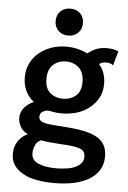

<svg xmlns="http://www.w3.org/2000/svg" viewBox="-60 -725 653 981"><g transform="rotate(5 267.0 -234.5)"><path d="M502.9 -412.1Q496.1 -418.9 486.3 -421.4Q475.6 -423.8 467.8 -423.8Q454.1 -423.8 445.3 -420.4Q435.5 -416.5 431.2 -412.1Q448.2 -393.6 457 -368.2Q465.8 -342.8 465.8 -314Q465.8 -272.5 449.2 -242.2Q432.6 -211.4 403.8 -189Q375.5 -166.5 339.4 -155.8Q303.7 -145 263.2 -145Q235.4 -145 217.3 -148.9Q199.2 -152.8 190.9 -152.8Q179.7 -152.8 165.5 -145Q150.9 -136.7 150.9 -117.2Q150.9 -104.5 160.6 -97.2Q169.9 -90.3 189 -86.4Q204.1 -83.5 236.3 -81.1Q244.1 -80.6 266.1 -78.9Q288.1 -77.1 301.8 -76.2Q343.8 -73.2 380.4 -65.9Q417 -58.6 444.3 -44.9Q471.7 -31.2 487.3 -6.8Q502.9 17.6 502.9 55.2Q502.9 97.2 483.4 127Q463.4 157.2 430.7 175.8Q396 195.3 352.1 204.1Q307.6 212.9 255.9 212.9Q208 212.9 167 205.6Q125.5 198.2 96.2 181.6Q65.4 164.6 48.8 140.6Q32.2 116.7 32.2 81.1Q32.2 43.9 51.3 16.6Q71.3 -12.2 100.1 -23.9Q72.8 -37.1 61 -59.1Q48.8 -82 48.8 -103Q48.8 -130.9 66.4 -153.8Q84.5 -177.2 116.2 -190.9Q89.8 -210.9 74.7 -241.7Q59.1 -272.9 59.1 -312Q59.1 -354 76.2 -387.2Q92.8 -419.4 121.1 -441.9Q148.4 -463.4 184.6 -475.6Q218.3 -486.8 257.8 -486.8Q290 -486.8 317.9 -479.5Q346.2 -472.2 367.2 -461.9Q385.3 -477.5 409.2 -487.3Q432.6 -497.1 464.8 -497.1Q483.4 -497.1 498 -494.1Q512.2 -491.2 523.9 -485.8ZM196.3 -243.2Q223.1 -220.2 262.2 -220.2Q301.8 -220.2 328.6 -243.2Q355 -265.6 355 -314Q355 -362.3 328.6 -386.7Q301.8 -411.1 262.2 -411.1Q223.1 -411.1 196.3 -386.7Q169.9 -362.3 169.9 -314Q169.9 -265.6 196.3 -243.2ZM274.9 12.2Q263.2 11.7 213.4 7.3Q190.4 5.4 169.9 1Q149.9 9.8 141.1 29.3Q131.8 50.3 131.8 69.8Q131.8 106.4 167 121.6Q202.6 137.2 259.8 137.2Q283.7 137.2 314.5 132.8Q339.4 129.4 358.4 120.1Q377.4 110.8 387.7 97.7Q397.9 84.5 397.9 64.9Q397.9 35.2 369.6 24.9Q342.8 15.1 274.9 12.2ZM190.9 -611.8Q190.9 -644 210.4 -663.1Q230 -682.1 261.2 -682.1Q292 -682.1 311.5 -663.1Q331.1 -644 331.1 -611.8Q331.1 -584 312 -564Q293 -543.9 261.2 -543.9Q229 -543.9 210 -564Q190.9 -584 190.9 -611.8Z"/></g></svg>

Font: Post Grotesk Medium
Style: Medium
Weight: 500
Version: Version 1.0